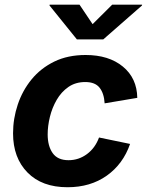

<svg xmlns="http://www.w3.org/2000/svg" viewBox="-20 -787 628 818"><path d="M267.6 10.7Q158.7 10.7 97.2 -52Q35.6 -114.7 35.6 -218.8Q35.6 -281.7 55.7 -341.6Q75.7 -401.4 114.7 -449Q153.8 -496.6 211.4 -524.7Q269 -552.7 344.7 -552.7Q443.4 -552.7 503.4 -503.4Q563.5 -454.1 564.9 -370.1L425.8 -346.7Q423.3 -389.2 404.3 -413.3Q385.3 -437.5 343.3 -437.5Q301.8 -437.5 271.5 -416.5Q241.2 -395.5 221.7 -361.8Q202.1 -328.1 192.6 -289.1Q183.1 -250 183.1 -214.4Q183.1 -165 204.3 -134.8Q225.6 -104.5 272 -104.5Q315.4 -104.5 350.6 -130.6Q385.7 -156.7 401.9 -201.2L534.2 -173.8Q504.4 -87.9 434.8 -38.6Q365.2 10.7 267.6 10.7ZM318.8 -767.1 374.5 -684.1 458 -767.1H585.4L585 -763.7L419.9 -619.1H307.6L190.9 -763.7L191.4 -767.1Z"/></svg>

Font: Inter
Style: Bold Italic
Weight: 700
Italic angle: -9.39999°
Designer: Rasmus Andersson
Foundry: rsms
Version: Version 4.001;git-9221beed3